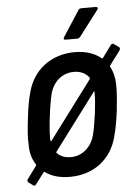

<svg xmlns="http://www.w3.org/2000/svg" viewBox="-53 -741 581 814"><g transform="rotate(-5 238.0 -334.0)"><path d="M386 -700H324C319 -700 314 -698 311 -693L241 -585C236 -578 238 -573 246 -573H295C300 -573 304 -575 308 -579L391 -688C396 -694 393 -700 386 -700ZM425 -448 470 -508C473 -513 473 -518 469 -522L449 -536C445 -540 439 -539 435 -534L397 -482C396 -480 394 -480 392 -481C364 -504 327 -517 280 -517C178 -517 102 -457 78 -366C69 -336 62 -294 58 -255C53 -217 49 -174 51 -143C51 -109 59 -80 75 -57C76 -55 75 -53 74 -51L35 2C31 7 32 12 36 16L55 30C59 34 65 32 68 27L104 -21C106 -23 108 -23 109 -22C136 -2 171 8 214 8C315 8 390 -50 415 -143C424 -175 431 -216 436 -255C440 -293 444 -335 443 -367C442 -396 436 -421 424 -442C423 -444 423 -446 425 -448ZM144 -159C144 -185 146 -218 151 -255C155 -290 161 -324 167 -350C181 -401 219 -434 269 -434C297 -434 320 -423 334 -403C334 -401 334 -399 333 -397L149 -151C147 -148 145 -149 145 -152ZM326 -159C312 -108 273 -75 225 -75C200 -75 180 -83 166 -98C164 -99 165 -101 166 -103L345 -342C347 -345 350 -344 349 -341C349 -316 347 -287 343 -255C338 -220 333 -186 326 -159Z"/></g></svg>

Font: Barlow Semi Condensed Medium
Style: Italic
Weight: 500
Width: 4
Italic angle: -7°
Designer: Jeremy Tribby
Foundry: Tribby Type
Version: Version 1.422;hotconv 1.0.109;makeotfexe 2.5.65596